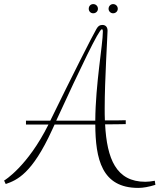

<svg xmlns="http://www.w3.org/2000/svg" viewBox="-80 -792 780 939"><path d="M47 -183H157C55 22 -59 91 -60 91L-52 108C3 89 77 58 175 -157C179 -166 183 -174 187 -183H386C387 -15 417 127 596 127C621 127 647 122 680 112L677 92C661 95 645 97 631 97C488 97 443 -15 434 -184C467 -184 500 -184 535 -185V-204C512 -203 474 -203 433 -203C432 -222 432 -243 432 -264C432 -400 446 -621 446 -642C446 -660 436 -670 421 -670C408 -670 400 -665 392 -651C374 -621 269 -413 166 -202H47ZM418 -649C421 -649 423 -647 423 -637C423 -575 387 -380 386 -202H195C316 -465 404 -649 418 -649ZM354 -749C354 -737 363 -727 376 -727C389 -727 399 -737 399 -749C399 -762 389 -772 376 -772C363 -772 354 -762 354 -749ZM451 -749C451 -737 461 -727 473 -727C486 -727 496 -737 496 -749C496 -762 486 -772 473 -772C461 -772 451 -762 451 -749Z"/></svg>

Font: Clicker Script
Style: Regular
Weight: 400
Designer: Astigmatic (AOETI)
Foundry: Astigmatic (AOETI)
Version: Version 1.000